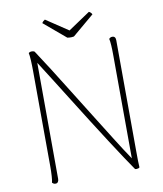

<svg xmlns="http://www.w3.org/2000/svg" viewBox="-92 -919 851 1001"><g transform="rotate(-10 333.5 -418.0)"><path d="M121 8Q114 8 110 5.5Q106 3 103 0Q106 -12 107.5 -34.5Q109 -57 109 -87L107 -590Q107 -620 105.5 -647.5Q104 -675 101 -687Q107 -692 114 -692.5Q121 -693 126.5 -691.5Q132 -690 133 -688Q161 -646 200 -584.5Q239 -523 283 -452Q327 -381 372.5 -308.5Q418 -236 459.5 -169.5Q501 -103 535 -53L533 -600Q533 -630 531.5 -652.5Q530 -675 527 -687Q530 -690 534 -692.5Q538 -695 545 -695Q553 -695 557.5 -689.5Q562 -684 562 -673L564 -87Q564 -57 564.5 -34.5Q565 -12 566 0Q564 3 559 4.5Q554 6 549.5 6Q545 6 542 5Q525 -19 496 -63Q467 -107 430 -164Q393 -221 353 -284.5Q313 -348 273.5 -411Q234 -474 198.5 -530.5Q163 -587 136 -629L138 -14Q138 -4 133.5 2Q129 8 121 8ZM348 -731Q342 -730 336.5 -729.5Q331 -729 325 -729.5Q319 -730 313 -731L198 -828Q200 -833 205 -837.5Q210 -842 214 -844L331 -766L447 -844Q452 -842 456.5 -837.5Q461 -833 463 -828Z"/></g></svg>

Font: Arima Thin
Style: Regular
Weight: 100
Designer: Joana Correia and Natanael Gama
Foundry: NDISCOVER
Version: Version 1.101;gftools[0.9.23]